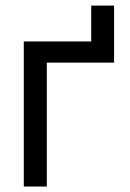

<svg xmlns="http://www.w3.org/2000/svg" viewBox="-20 -682 474 702"><path d="M397.1 -453H313.5V-661.6H397.1ZM395.7 -453H151.2V0H67V-530.4H395.7Z"/></svg>

Font: Pretendard Variable
Style: Regular
Weight: 400
Designer: Base glyphs from Inter by Rasmus Andersson; Hangul glyphs from Noto Sans CJK(Source Han Sans) by Jang Soo-young and Kang
Foundry: Kil Hyung-jin
Version: Version 1.100;FEAKit 1.0